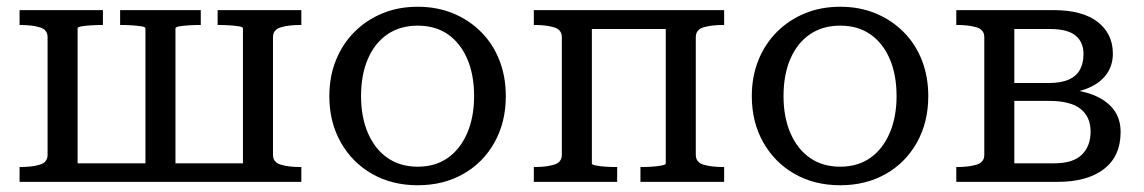

<svg xmlns="http://www.w3.org/2000/svg" viewBox="-20 -539 3390 569"><path d="M121 -429Q121 -451 98 -458Q75 -465 40 -465H38V-509H285V-465H282Q268 -465 251 -464Q234 -463 222 -461Q210 -459 210 -455V0H38V-44H40Q75 -44 98 -51Q121 -58 121 -80ZM700 -455Q700 -459 688 -461Q676 -463 659 -464Q642 -465 627 -465H625V-509H873V-465H871Q835 -465 812 -458Q789 -451 789 -429V-80Q789 -58 812 -51Q835 -44 871 -44H873V0H700ZM185 -55H746V0H185ZM336 -465V-509H575V-465H572Q558 -465 541 -464Q524 -463 512 -461Q500 -459 500 -455V0H411V-455Q411 -459 399 -461Q387 -463 370 -464Q353 -465 339 -465Z M1479 -254Q1479 -177 1445.5 -117Q1412 -57 1353 -23.5Q1294 10 1218 10Q1142 10 1083 -23.5Q1024 -57 990 -117Q956 -177 956 -254Q956 -312 975.5 -360.5Q995 -409 1030.5 -444.5Q1066 -480 1113.5 -499.5Q1161 -519 1218 -519Q1275 -519 1322.5 -499.5Q1370 -480 1405.5 -444.5Q1441 -409 1460 -360.5Q1479 -312 1479 -254ZM1050 -254Q1050 -192 1070.5 -144.5Q1091 -97 1128.5 -71Q1166 -45 1218 -45Q1270 -45 1307 -71Q1344 -97 1364.5 -144.5Q1385 -192 1385 -254Q1385 -318 1364.5 -365Q1344 -412 1307 -437.5Q1270 -463 1218 -463Q1166 -463 1128.5 -437.5Q1091 -412 1070.5 -365Q1050 -318 1050 -254Z M1645 -80V-429Q1645 -451 1622 -458Q1599 -465 1564 -465H1562V-509H1734V-54Q1734 -51 1746 -48.5Q1758 -46 1775 -45Q1792 -44 1806 -44H1809V0H1562V-44H1564Q1599 -44 1622 -51Q1645 -58 1645 -80ZM1953 -54V-509H2126V-465H2124Q2088 -465 2065 -458Q2042 -451 2042 -429V-80Q2042 -58 2065 -51Q2088 -44 2124 -44H2126V0H1878V-44H1880Q1894 -44 1911 -45Q1928 -46 1940.5 -48.5Q1953 -51 1953 -54ZM1709 -453V-509H2000V-453Z M2731 -254Q2731 -177 2697.5 -117Q2664 -57 2605 -23.5Q2546 10 2470 10Q2394 10 2335 -23.5Q2276 -57 2242 -117Q2208 -177 2208 -254Q2208 -312 2227.5 -360.5Q2247 -409 2282.5 -444.5Q2318 -480 2365.5 -499.5Q2413 -519 2470 -519Q2527 -519 2574.5 -499.5Q2622 -480 2657.5 -444.5Q2693 -409 2712 -360.5Q2731 -312 2731 -254ZM2302 -254Q2302 -192 2322.5 -144.5Q2343 -97 2380.5 -71Q2418 -45 2470 -45Q2522 -45 2559 -71Q2596 -97 2616.5 -144.5Q2637 -192 2637 -254Q2637 -318 2616.5 -365Q2596 -412 2559 -437.5Q2522 -463 2470 -463Q2418 -463 2380.5 -437.5Q2343 -412 2322.5 -365Q2302 -318 2302 -254Z M2814 -509H3102Q3188 -509 3233 -474Q3278 -439 3278 -380Q3278 -343 3257 -316Q3236 -289 3196 -274.5Q3156 -260 3097 -260L3134 -285V-251L3104 -276Q3165 -276 3209 -261.5Q3253 -247 3277 -218.5Q3301 -190 3301 -148Q3301 -76 3251.5 -38Q3202 0 3114 0H2814V-44H2816Q2851 -44 2874 -51Q2897 -58 2897 -80V-429Q2897 -451 2874 -458Q2851 -465 2816 -465H2814ZM2986 -55H3104Q3160 -55 3186 -80.5Q3212 -106 3212 -149Q3212 -193 3182 -216.5Q3152 -240 3089 -240H2973V-293H3088Q3125 -293 3148 -303.5Q3171 -314 3181 -333.5Q3191 -353 3191 -379Q3191 -414 3167.5 -433.5Q3144 -453 3092 -453H2986Z"/></svg>

Font: Roboto Serif 28pt
Style: Regular
Weight: 400
Designer: Greg Gazdowicz
Foundry: Commercial Type
Version: Version 1.008